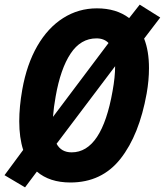

<svg xmlns="http://www.w3.org/2000/svg" viewBox="-42 -771 712 828"><path d="M58 -124.5Q41 -177 41 -248Q41 -310.5 54 -384.5Q73.5 -494 119 -572.8Q164.5 -651.5 230.5 -693.2Q296.5 -735 376 -735Q459.5 -735 515 -693L560.5 -751L649 -695.5L579.5 -604.5Q600.5 -551.5 600.5 -477Q600.5 -424.5 590.5 -368Q558.5 -189 477.8 -86.5Q397 16 261.5 16Q172 16 117 -31L66 37L-22.5 -15.5ZM443.5 -378.5Q454.5 -439 454.5 -485.5L202 -151Q222 -114 267 -114Q397 -114 443.5 -378.5ZM426 -585.5Q407 -605.5 374 -605.5Q306 -605.5 262.5 -540Q219 -474.5 198 -355Q189.5 -308.5 186.5 -267Z"/></svg>

Font: JuliaMono ExtraBoldItalic
Style: Regular
Weight: 800
Italic angle: -9°
Monospace: yes
Designer: cormullion
Foundry: corm
Version: Version 0.049; ttfautohint (v1.8.4)